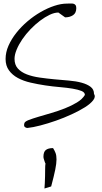

<svg xmlns="http://www.w3.org/2000/svg" viewBox="-20 -746 581 1090"><path d="M118.2 -45.9Q120.1 -55.7 142.6 -64.5Q165 -73.2 198.2 -83Q231.4 -92.8 271.5 -104.5Q311.5 -116.2 348.6 -130.9Q385.7 -145.5 416.5 -164.1Q447.3 -182.6 461.9 -207Q461.9 -221.7 442.9 -229.5Q423.8 -237.3 392.1 -242.7Q360.4 -248 319.8 -251.5Q279.3 -254.9 236.8 -261.2Q194.3 -267.6 153.8 -276.9Q113.3 -286.1 81.5 -303.2Q49.8 -320.3 30.8 -346.7Q11.7 -373 11.7 -411.1Q11.7 -449.2 28.3 -486.8Q44.9 -524.4 72.8 -559.6Q100.6 -594.7 136.2 -625Q171.9 -655.3 210.9 -677.7Q250 -700.2 288.6 -712.9Q327.1 -725.6 360.4 -725.6Q369.1 -725.6 378.9 -726.1Q388.7 -726.6 396 -725.1Q403.3 -723.6 408.2 -717.8Q413.1 -711.9 413.1 -700.2Q413.1 -671.9 394.5 -659.7Q376 -647.5 349.6 -647.5L311.5 -674.8Q289.1 -674.8 262.2 -662.1Q235.4 -649.4 207.5 -628.4Q179.7 -607.4 153.3 -580.1Q127 -552.7 106.9 -523.4Q86.9 -494.1 74.7 -464.8Q62.5 -435.5 62.5 -412.1Q62.5 -377.9 81.5 -356.9Q100.6 -335.9 132.3 -323.7Q164.1 -311.5 205.1 -305.7Q246.1 -299.8 288.1 -295.9Q330.1 -292 371.1 -288.6Q412.1 -285.2 443.8 -276.4Q475.6 -267.6 494.6 -252.9Q513.7 -238.3 513.7 -212.9Q524.4 -197.3 509.3 -177.2Q494.1 -157.2 462.4 -137.2Q430.7 -117.2 387.2 -97.2Q343.8 -77.1 297.9 -61Q252 -44.9 209 -33.7Q166 -22.5 135.7 -19.5Q127 -19.5 120.6 -25.4Q114.3 -31.2 118.2 -45.9ZM232.4 324.2Q233.4 312.5 234.4 293.5Q235.4 274.4 235.8 253.4Q236.3 232.4 236.3 212.9Q236.3 193.4 238.3 181.6Q236.3 180.7 234.9 175.3Q233.4 169.9 231 163.6Q228.5 157.2 227.5 151.9Q226.6 146.5 226.6 144.5Q226.6 116.2 240.2 105.5Q253.9 94.7 281.2 94.7Q290 108.4 295.4 122.6Q300.8 136.7 300.8 159.2Q300.8 181.6 293.5 217.8Q286.1 253.9 270.5 312.5Z"/></svg>

Font: Shadows Into Light
Style: Regular
Weight: 400
Designer: Kimberly Geswein
Foundry: Kimberly Geswein
Version: Version 001.000